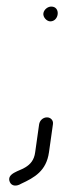

<svg xmlns="http://www.w3.org/2000/svg" viewBox="-20 -466 196 584"><path d="M99 -88 87 -3C84 21 72 34 57 43C41 54 -2 61 10 88C16 101 31 101 44 93C85 74 121 54 129 -3L141 -88C143 -100 134 -109 123 -109C111 -109 101 -100 99 -88ZM112 -426C110 -414 122 -401 133 -401C160 -401 165 -446 136 -446C125 -446 114 -437 112 -426Z"/></svg>

Font: PolanStronk
Style: Ita
Weight: 500
Version: Version 1.0